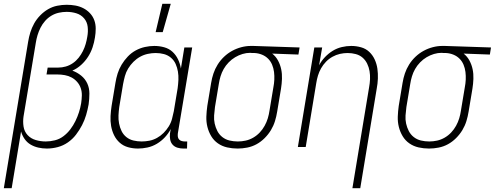

<svg xmlns="http://www.w3.org/2000/svg" viewBox="-43 -768 2585 1003"><path d="M-23 215 104 -550Q108 -575 115.5 -599Q123 -623 135.5 -645.5Q148 -668 167 -687.5Q186 -707 208.5 -720Q231 -733 256 -738Q281 -743 305 -743Q329 -743 351 -739Q373 -735 392.5 -725Q412 -715 427 -699Q442 -683 449.5 -662.5Q457 -642 457 -618.5Q457 -595 453 -572Q449 -546 440.5 -520.5Q432 -495 417 -471.5Q402 -448 381 -429Q360 -410 335 -399Q360 -390 381 -373Q402 -356 413 -332Q424 -308 424 -279.5Q424 -251 420 -223Q415 -195 407 -167.5Q399 -140 385.5 -114Q372 -88 354 -64.5Q336 -41 311.5 -24Q287 -7 258.5 0.5Q230 8 202 8Q179 8 157 3Q135 -2 116.5 -13Q98 -24 85.5 -42Q73 -60 67 -81L18 215ZM196 -29Q219 -29 243.5 -35Q268 -41 288.5 -56.5Q309 -72 324.5 -92.5Q340 -113 351 -135.5Q362 -158 369.5 -181.5Q377 -205 381 -229Q384 -249 384.5 -269Q385 -289 379 -307Q373 -325 360.5 -339.5Q348 -354 331.5 -363Q315 -372 295.5 -375.5Q276 -379 256 -379H200L206 -415H262Q281 -415 300.5 -420.5Q320 -426 337.5 -438Q355 -450 368 -466.5Q381 -483 390 -501Q399 -519 404.5 -538Q410 -557 413 -576Q418 -603 415 -628.5Q412 -654 396 -672.5Q380 -691 356 -698.5Q332 -706 305 -706Q285 -706 264.5 -701.5Q244 -697 225.5 -686Q207 -675 192.5 -658.5Q178 -642 168.5 -623Q159 -604 153 -584Q147 -564 144 -544L80 -160Q76 -133 80 -107Q84 -81 101 -62.5Q118 -44 143.5 -36.5Q169 -29 196 -29Z M770 -600 805 -748H849L807 -600ZM678 8Q651 8 626 1Q601 -6 582.5 -22.5Q564 -39 553 -61.5Q542 -84 537.5 -109.5Q533 -135 534.5 -162Q536 -189 540 -215L560 -335Q564 -360 571.5 -384Q579 -408 592.5 -430.5Q606 -453 624.5 -472.5Q643 -492 666 -504.5Q689 -517 714 -522.5Q739 -528 763 -528Q790 -528 815 -521Q840 -514 858 -497.5Q876 -481 887 -458Q898 -435 902 -410L920 -520H961L886 -71Q885 -62 886 -54Q887 -46 892 -40Q897 -34 905.5 -31.5Q914 -29 922 -29H935L934 8H915Q899 8 884 3.5Q869 -1 859 -12Q849 -23 846 -39Q843 -55 845 -71L849 -94Q837 -71 818.5 -51Q800 -31 776.5 -17Q753 -3 727.5 2.5Q702 8 678 8ZM697 -29Q717 -29 737.5 -33Q758 -37 777 -47.5Q796 -58 811.5 -73.5Q827 -89 838.5 -107.5Q850 -126 855.5 -146.5Q861 -167 865 -187L885 -307Q888 -329 889 -351Q890 -373 886.5 -394Q883 -415 874.5 -434Q866 -453 850 -466.5Q834 -480 813.5 -485.5Q793 -491 770 -491Q750 -491 729 -486.5Q708 -482 689 -471.5Q670 -461 654 -445Q638 -429 626.5 -410Q615 -391 609.5 -370.5Q604 -350 600 -329L580 -209Q577 -187 576 -165.5Q575 -144 579 -123Q583 -102 592 -83.5Q601 -65 617 -52Q633 -39 654 -34Q675 -29 697 -29Z M1198 8Q1170 8 1143.5 2Q1117 -4 1095.5 -19Q1074 -34 1060.5 -56.5Q1047 -79 1040.5 -105Q1034 -131 1035 -159Q1036 -187 1040 -215L1060 -335Q1064 -360 1072 -384Q1080 -408 1094 -430.5Q1108 -453 1127.5 -471.5Q1147 -490 1170 -502.5Q1193 -515 1218 -521.5Q1243 -528 1267 -528H1281L1522 -520L1516 -483L1379 -488Q1398 -473 1409.5 -451.5Q1421 -430 1426 -406Q1431 -382 1430 -356Q1429 -330 1425 -305L1405 -185Q1401 -160 1393.5 -135.5Q1386 -111 1372.5 -88.5Q1359 -66 1339.5 -46.5Q1320 -27 1297 -14.5Q1274 -2 1248.5 3Q1223 8 1199 8ZM1200 -29Q1220 -29 1240.5 -33.5Q1261 -38 1280 -49Q1299 -60 1314 -76Q1329 -92 1339.5 -111Q1350 -130 1356 -150Q1362 -170 1365 -191L1385 -311Q1389 -331 1390 -351.5Q1391 -372 1388.5 -392Q1386 -412 1378.5 -430Q1371 -448 1357.5 -461.5Q1344 -475 1325.5 -482.5Q1307 -490 1287 -491H1275Q1272 -491 1269.5 -491.5Q1267 -492 1264 -492Q1244 -492 1224 -486Q1204 -480 1185.5 -469Q1167 -458 1151.5 -442Q1136 -426 1125.5 -407.5Q1115 -389 1109 -369Q1103 -349 1100 -329L1080 -209Q1077 -187 1075.5 -165Q1074 -143 1078.5 -122.5Q1083 -102 1092.5 -83.5Q1102 -65 1118.5 -52Q1135 -39 1156 -34Q1177 -29 1199 -29Z M1798 215 1885 -311Q1889 -332 1890 -354Q1891 -376 1887.5 -396.5Q1884 -417 1875 -435.5Q1866 -454 1851 -467Q1836 -480 1815.5 -485.5Q1795 -491 1773 -491Q1753 -491 1733 -486.5Q1713 -482 1694 -471.5Q1675 -461 1660 -445.5Q1645 -430 1634.5 -411.5Q1624 -393 1618 -373Q1612 -353 1609 -333L1554 0H1513L1599 -520H1640L1624 -427Q1636 -450 1654.5 -469.5Q1673 -489 1695 -502.5Q1717 -516 1742 -522Q1767 -528 1792 -528Q1818 -528 1843 -521Q1868 -514 1886 -497Q1904 -480 1914.5 -457Q1925 -434 1928.5 -409Q1932 -384 1931 -357.5Q1930 -331 1925 -305L1839 215Z M2198 8Q2170 8 2143.5 2Q2117 -4 2095.5 -19Q2074 -34 2060.5 -56.5Q2047 -79 2040.5 -105Q2034 -131 2035 -159Q2036 -187 2040 -215L2060 -335Q2064 -360 2072 -384Q2080 -408 2094 -430.5Q2108 -453 2127.5 -471.5Q2147 -490 2170 -502.5Q2193 -515 2218 -521.5Q2243 -528 2267 -528H2281L2522 -520L2516 -483L2379 -488Q2398 -473 2409.5 -451.5Q2421 -430 2426 -406Q2431 -382 2430 -356Q2429 -330 2425 -305L2405 -185Q2401 -160 2393.5 -135.5Q2386 -111 2372.5 -88.5Q2359 -66 2339.5 -46.5Q2320 -27 2297 -14.5Q2274 -2 2248.5 3Q2223 8 2199 8ZM2200 -29Q2220 -29 2240.5 -33.5Q2261 -38 2280 -49Q2299 -60 2314 -76Q2329 -92 2339.5 -111Q2350 -130 2356 -150Q2362 -170 2365 -191L2385 -311Q2389 -331 2390 -351.5Q2391 -372 2388.5 -392Q2386 -412 2378.5 -430Q2371 -448 2357.5 -461.5Q2344 -475 2325.5 -482.5Q2307 -490 2287 -491H2275Q2272 -491 2269.5 -491.5Q2267 -492 2264 -492Q2244 -492 2224 -486Q2204 -480 2185.5 -469Q2167 -458 2151.5 -442Q2136 -426 2125.5 -407.5Q2115 -389 2109 -369Q2103 -349 2100 -329L2080 -209Q2077 -187 2075.5 -165Q2074 -143 2078.5 -122.5Q2083 -102 2092.5 -83.5Q2102 -65 2118.5 -52Q2135 -39 2156 -34Q2177 -29 2199 -29Z"/></svg>

Font: Iosevka SS18 Extralight
Style: Italic
Weight: 200
Italic angle: -9°
Monospace: yes
Designer: Belleve Invis
Foundry: Belleve Invis
Version: Version 25.1.1; ttfautohint (v1.8.4)